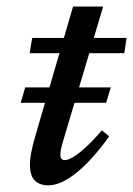

<svg xmlns="http://www.w3.org/2000/svg" viewBox="-20 -559 409 590"><path d="M43.5 -243 57.5 -290.5H320.5L306 -243ZM71 -395.5 79 -442.5H369L362 -395.5ZM165.5 -84.5Q165.5 -75 169 -71Q172.5 -67 179 -67Q189.5 -67 206.5 -77.5Q223.5 -88 245.5 -108.2Q267.5 -128.5 293 -158.5L315.5 -140Q289 -103 263.8 -75Q238.5 -47 214.8 -28Q191 -9 169.5 0.8Q148 10.5 128 10.5Q102.5 10.5 87.2 -4Q72 -18.5 72 -54Q72 -69 76 -90.8Q80 -112.5 88.5 -141L204.5 -539H297L177 -136Q173 -122 170.2 -112.2Q167.5 -102.5 166.5 -95.8Q165.5 -89 165.5 -84.5Z"/></svg>

Font: Newsreader 16pt 16pt Medium
Style: Italic
Weight: 500
Italic angle: -17°
Version: Version 1.003